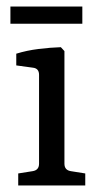

<svg xmlns="http://www.w3.org/2000/svg" viewBox="-20 -570 308 590"><path d="M178 -67Q178 -47 198 -44L242 -37V0H36V-37L80 -44Q100 -47 100 -67V-340Q100 -360 81 -362L30 -369V-405Q62 -415 98.5 -419.5Q135 -424 167 -425L178 -413ZM12 -550H233V-497H12Z"/></svg>

Font: Rasa
Style: Regular
Weight: 400
Designer: Anna Giedrys (Yrsa+Rasa design), David Brezina (Yrsa art-direction, Rasa art-direction, design)
Foundry: Rosetta Type Foundry
Version: Version 2.004